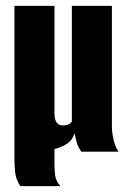

<svg xmlns="http://www.w3.org/2000/svg" viewBox="-20 -515 431 652"><path d="M203 -24Q192 -18 183 -14.5Q174 -11 165 -9V46Q165 63 167.5 81.5Q170 100 185 117H49Q34 94 31.5 70.5Q29 47 29 23V-495H165V-130Q165 -118 167.5 -109Q170 -100 176.5 -94.5Q183 -89 195 -89Q203 -89 208.5 -91Q214 -93 218 -96Q222 -99 224 -102V-495H360Q360 -392 360 -289.5Q360 -187 360 -84Q360 -64 366.5 -37.5Q373 -11 383 0Q351 0 319.5 0Q288 0 256 0Q245 -16 240.5 -31.5Q236 -47 233 -63Q230 -51 222.5 -41Q215 -31 203 -24Z"/></svg>

Font: Alumni Sans ExtraBold
Style: Regular
Weight: 800
Designer: Robert E. Leuschke
Foundry: Robert E. Leuschke
Version: Version 1.018